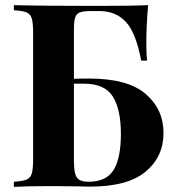

<svg xmlns="http://www.w3.org/2000/svg" viewBox="-20 -728 688 748"><path d="M617 -210Q617 -117 547 -59Q477 -1 332 -1Q304 -1 285 -2L180 -3Q85 -3 34 0V-20Q67 -22 82.5 -28Q98 -34 103.5 -51Q109 -68 109 -106V-602Q109 -640 103.5 -657Q98 -674 82.5 -680Q67 -686 34 -688V-708Q142 -705 360 -705Q498 -705 557 -708Q550 -625 550 -560Q550 -516 553 -492H530Q510 -599 471 -642Q432 -685 366 -685H337Q306 -685 292 -680Q278 -675 273 -660.5Q268 -646 268 -614V-421Q290 -422 327 -422Q478 -422 547.5 -362Q617 -302 617 -210ZM451 -206Q451 -302 419.5 -352Q388 -402 307 -402H268V-106Q268 -70 272.5 -52.5Q277 -35 289 -27.5Q301 -20 325 -20Q395 -20 423 -66.5Q451 -113 451 -206Z"/></svg>

Font: Playfair Display SC
Style: Bold
Weight: 700
Designer: Claus Eggers Sørensen
Foundry: Claus Eggers Sørensen
Version: Version 1.200; ttfautohint (v1.6)